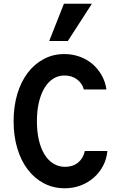

<svg xmlns="http://www.w3.org/2000/svg" viewBox="-20 -1000 640 1030"><path d="M435 -190Q427 -151 399 -128Q371 -105 329 -105Q295 -105 267 -122Q239 -139 219 -171.2Q199.1 -203.3 188.5 -248.5Q178 -293.7 178 -349.8Q178 -406 188.7 -451.1Q199.4 -496.1 218.5 -528Q237.6 -559.9 264.9 -577.5Q292.1 -595 326 -595Q364 -595 392 -575Q420 -555 430 -520H551Q545 -562 525 -597Q505 -632 475.5 -657Q446 -682 407.5 -696Q368.9 -710 325 -710Q265.1 -710 215.1 -683.5Q165 -657 128.9 -609.6Q92.8 -562.2 72.9 -495.9Q53 -429.6 53 -349.8Q53 -270 72.9 -204Q92.7 -138 128.8 -90.5Q164.9 -43 215.6 -16.5Q266.3 10 327 10Q373 10 412.5 -5Q452 -20 482.5 -46.5Q513 -73 532.5 -109.5Q552 -146 556 -190ZM473 -980H323L244 -780H344Z"/></svg>

Font: CommitMonoV142 ExtLt
Style: Regular
Weight: 200
Monospace: yes
Designer: Eigil Nikolajsen
Foundry: Eigil Nikolajsen
Version: Version 1.142